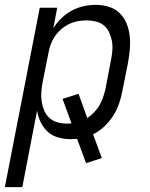

<svg xmlns="http://www.w3.org/2000/svg" viewBox="-47 -562 617 792"><path d="M-27 210 117 -530H189L173 -446Q187 -468 206.5 -487Q226 -506 249.5 -518.5Q273 -531 298 -536.5Q323 -542 348 -542Q376 -542 402 -534Q428 -526 446.5 -508Q465 -490 475 -465.5Q485 -441 488 -414.5Q491 -388 488.5 -359.5Q486 -331 481 -303L457 -183Q452 -157 443 -131.5Q434 -106 419 -83Q404 -60 383.5 -40.5Q363 -21 337 -8L373 90L308 111L271 11Q265 11 258 11.5Q251 12 245 12Q218 12 193 5Q168 -2 150 -18.5Q132 -35 121 -57.5Q110 -80 106 -106L45 210ZM230 -52Q234 -52 238.5 -52.5Q243 -53 248 -53L211 -154L277 -175L313 -75Q328 -85 341.5 -99Q355 -113 364 -129Q373 -145 378.5 -161.5Q384 -178 388 -195L411 -315Q415 -335 416.5 -355Q418 -375 414.5 -393.5Q411 -412 403 -429Q395 -446 381 -457.5Q367 -469 348 -473.5Q329 -478 309 -478Q292 -478 273.5 -474.5Q255 -471 237.5 -462.5Q220 -454 205.5 -441.5Q191 -429 180 -413Q169 -397 162.5 -379.5Q156 -362 153 -344L129 -224Q125 -203 123.5 -182.5Q122 -162 125 -142.5Q128 -123 135.5 -105.5Q143 -88 157 -75.5Q171 -63 190 -57.5Q209 -52 230 -52Z"/></svg>

Font: Lode
Style: Italic
Weight: 400
Italic angle: -11°
Monospace: yes
Designer: Belleve Invis
Foundry: Belleve Invis
Version: Version 29.2.0; ttfautohint (v1.8.3)